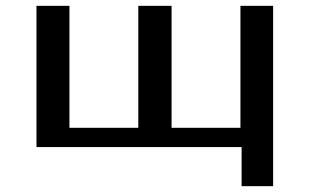

<svg xmlns="http://www.w3.org/2000/svg" viewBox="-20 -504 1061 658"><path d="M808 0V134H916V-484H804V-66H568V-484H454V-66H218V-484H105V0Z"/></svg>

Font: Gamestation Extended
Style: Regular
Weight: 400
Width: 7
Designer: Jonas Hecksher
Foundry: Jonas Hecksher, Playtypeª, e-types AS
Version: Version 1.003